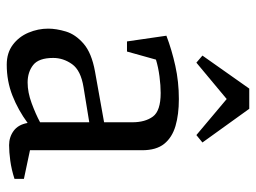

<svg xmlns="http://www.w3.org/2000/svg" viewBox="-115 -634 760 570"><g transform="rotate(90 265.0 -349.0)"><path d="M172 11Q137 11 113 -7Q89 -25 77 -53.5Q65 -82 65 -112Q65 -136 73.5 -164.5Q82 -193 109.5 -217Q137 -241 192 -251L343 -278V-362Q343 -400 326 -423Q309 -446 256 -446Q234 -446 207 -442.5Q180 -439 157 -432L133 -346H103L86 -463Q128 -479 175.5 -489.5Q223 -500 274 -500Q320 -500 354 -490Q388 -480 407 -456.5Q426 -433 426 -391V-58L511 -40V-12Q483 -3 457 0.5Q431 4 411 4Q387 4 368.5 -9.5Q350 -23 345 -51Q307 -23 264 -6Q221 11 172 11ZM225 -51Q254 -51 286.5 -63Q319 -75 343 -88V-234L239 -217Q189 -209 170.5 -183Q152 -157 152 -127Q152 -84 173 -67.5Q194 -51 225 -51ZM166 -552 145 -570 243 -709H303L403 -570L381 -552L274 -642Z"/></g></svg>

Font: Manuale
Style: Regular
Weight: 400
Designer: Eduardo Tunni / Pablo Cosgaya
Foundry: Eduardo Tunni / Pablo Cosgaya
Version: Version 1.002